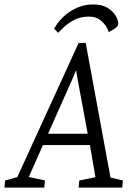

<svg xmlns="http://www.w3.org/2000/svg" viewBox="-67 -847 595 867"><path d="M353 -827Q394 -827 419 -811.5Q444 -796 455.5 -775.5Q467 -755 467 -740Q467 -729 452 -718.5Q437 -708 424 -702Q423 -709 413.5 -725.5Q404 -742 385 -757Q366 -772 334 -772Q297 -772 268.5 -757Q240 -742 221.5 -724.5Q203 -707 196 -699L177 -717Q206 -768 253.5 -797.5Q301 -827 353 -827ZM-47 0 -44 -32 11 -47 288 -653H320L432 -45L488 -32L485 0H288L291 -32L364 -47L339 -192H127L63 -48L136 -32L133 0ZM150 -243H329L282 -497L277 -527H275L263 -497Z"/></svg>

Font: Faustina Light Light
Style: Italic
Weight: 300
Italic angle: -8°
Version: Version 1.200